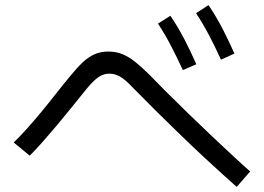

<svg xmlns="http://www.w3.org/2000/svg" viewBox="-20 -795 1040 756"><path d="M965 -120 912 -59Q893 -76 858.5 -107Q824 -138 780.5 -178.5Q737 -219 688.5 -266Q640 -313 592 -360.5Q544 -408 501 -452Q473 -482 452.5 -493.5Q432 -505 410 -505Q388 -505 368 -491.5Q348 -478 320 -444Q291 -408 261.5 -371.5Q232 -335 203.5 -301Q175 -267 148 -236.5Q121 -206 97 -182L34 -234Q57 -256 84 -286Q111 -316 140 -351Q169 -386 198 -423Q227 -460 256 -495Q282 -527 304.5 -548.5Q327 -570 351.5 -581Q376 -592 406 -592Q437 -592 461.5 -582Q486 -572 511.5 -552Q537 -532 566 -503Q593 -475 634 -434Q675 -393 723 -346.5Q771 -300 818 -255.5Q865 -211 904 -175Q943 -139 965 -120ZM850 -560Q826 -613 802.5 -657.5Q779 -702 752 -743L801 -775Q832 -729 857 -680.5Q882 -632 903 -584ZM700 -519Q676 -571 652.5 -616Q629 -661 602 -702L651 -733Q682 -687 707 -638.5Q732 -590 753 -542Z"/></svg>

Font: Murecho Thin
Style: Regular
Weight: 400
Version: Version 1.010